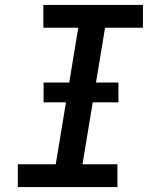

<svg xmlns="http://www.w3.org/2000/svg" viewBox="-20 -755 640 775"><path d="M52 0V-92H205L296 -643H155V-735H557V-643H404L313 -92H454V0ZM458 -342H156V-422H458Z"/></svg>

Font: Iosevka Curly SmBdEx
Style: Italic
Weight: 600
Width: 7
Italic angle: -9°
Monospace: yes
Designer: Belleve Invis
Foundry: Belleve Invis
Version: Version 11.1.0; ttfautohint (v1.8.3)